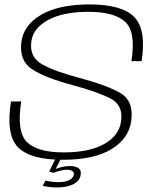

<svg xmlns="http://www.w3.org/2000/svg" viewBox="-20 -700 694 846"><path d="M232.5 126Q251.5 126 269 122.8Q286.5 119.5 300.8 112.8Q315 106 324.2 95.2Q333.5 84.5 335.5 70.5Q339 49.5 325 40.5Q311 31.5 288 31.5Q269 31.5 248.5 36.8Q228 42 218.5 48.5L216 61.5Q231 55.5 246.8 51.8Q262.5 48 275 48Q290 48 298.8 53.5Q307.5 59 305 71Q302 85 284.8 93.8Q267.5 102.5 237 102.5Q220 102.5 205.8 100.5Q191.5 98.5 180.5 96L168 119Q181.5 122 197.8 124Q214 126 232.5 126ZM216 61.5 247.5 1.5H223.5L196.5 56.5ZM256.5 4Q396 4 472.8 -43.8Q549.5 -91.5 558.5 -170Q569 -255 512.2 -289Q455.5 -323 331 -356.5Q222 -385 165.5 -416.5Q109 -448 118 -516.5Q125.5 -576 192 -612Q258.5 -648 370 -648Q482.5 -648 531 -604.2Q579.5 -560.5 559 -430.5H604Q625.5 -569 571.8 -624.8Q518 -680.5 374.5 -680.5Q238 -680.5 160.2 -634.2Q82.5 -588 74 -513Q64.5 -433 120.5 -395.5Q176.5 -358 298 -325.5Q407.5 -296 465.8 -266.5Q524 -237 513.5 -165.5Q505 -102.5 439.2 -65.5Q373.5 -28.5 260 -28.5Q146 -28.5 99.2 -73.5Q52.5 -118.5 73.5 -253H28.5Q5 -107.5 58.8 -51.8Q112.5 4 256.5 4Z"/></svg>

Font: Anybody SemiExpanded ExtraLight
Style: Italic
Weight: 250
Width: 6
Italic angle: -10°
Version: Version 1.113;gftools[0.9.25]